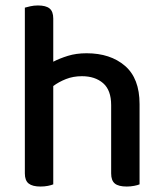

<svg xmlns="http://www.w3.org/2000/svg" viewBox="-20 -677 600 703"><path d="M387 -292Q387 -347 357.5 -372.5Q328 -398 280 -398Q248 -398 221.5 -387.5Q195 -377 175 -362V-2Q168 1 155.5 3.5Q143 6 128 6Q99 6 85 -5Q71 -16 71 -42V-649Q78 -651 91 -654Q104 -657 119 -657Q148 -657 161.5 -646Q175 -635 175 -609V-451Q198 -463 228.5 -472.5Q259 -482 297 -482Q384 -482 437.5 -436Q491 -390 491 -296V-2Q484 1 471 3.5Q458 6 444 6Q414 6 400.5 -5Q387 -16 387 -42V-292Z"/></svg>

Font: Baloo Chettan 2 Medium
Style: Regular
Weight: 500
Designer: Maithili Shingre, Unnati Kotecha and Ek Type
Foundry: Ek Type
Version: Version 1.640;hotconv 1.0.111;makeotfexe 2.5.65597; ttfautoh